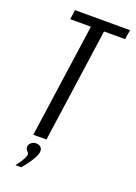

<svg xmlns="http://www.w3.org/2000/svg" viewBox="-144 -649 610 864"><g transform="rotate(20 161.5 -217.5)"><path d="M75.1 0 152.3 -545.5H53.1L59.8 -591H323.3L315.9 -545.5H215.2L138 0ZM46.6 156.3Q63.7 133.7 72.9 117.2Q82 100.7 82.3 92.3Q82.6 86.4 78.7 82.6Q74.7 78.7 70.7 73.3Q66.7 67.8 67.3 58.5Q67.8 49.1 77.4 40.5Q86.9 31.9 100.7 31.9Q114.7 31.9 123 39.9Q131.3 47.9 130.5 60.5Q129.9 72 120.9 89.1Q111.9 106.3 99.3 124Q86.7 141.7 73.7 156.3Z"/></g></svg>

Font: Alumni Sans Thin
Style: Italic
Weight: 100
Italic angle: -8°
Designer: Robert E. Leuschke
Foundry: Robert E. Leuschke
Version: Version 1.016